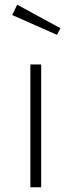

<svg xmlns="http://www.w3.org/2000/svg" viewBox="-20 -796 304 816"><path d="M155 0H109V-522H155ZM237 -676 222 -648 32 -732 53 -776Z"/></svg>

Font: FiraGO ExtraLight
Style: Regular
Weight: 200
Designer: bBox Type
Foundry: bBox Type GmbH
Version: Version 1.001